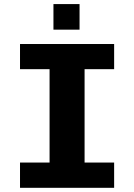

<svg xmlns="http://www.w3.org/2000/svg" viewBox="-20 -896 640 916"><path d="M75.5 0V-120.5H216.5V-566H75.5V-686H524.5V-566H383.5V-120.5H524.5V0ZM235 -754.5V-876.5H359.5V-754.5Z"/></svg>

Font: Chivo Mono Medium
Style: Regular
Weight: 500
Monospace: yes
Designer: Hector Gatti
Foundry: Omnibus-Type
Version: Version 1.008